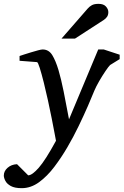

<svg xmlns="http://www.w3.org/2000/svg" viewBox="-100 -752 644 1001"><path d="M523.9 -443.8 474.1 -413.1Q466.3 -405.8 450 -381.6Q433.6 -357.4 417.2 -329.1Q400.9 -300.8 392.1 -279.8Q379.4 -248 358.2 -199.2Q336.9 -150.4 309.8 -94.2Q282.7 -38.1 251 16.1Q220.2 68.8 183.3 117.7Q146.5 166.5 103.8 197.8Q61 229 13.2 229Q-23.4 229 -43.7 217.8Q-64 206.5 -72 190.9Q-80.1 175.3 -80.1 163.1Q-80.1 140.1 -60.5 122.8Q-41 105.5 -11.2 104L46.9 162.1Q67.4 162.1 102.3 122.3Q137.2 82.5 191.9 -18.1Q190.4 -26.4 184.3 -58.3Q178.2 -90.3 169.4 -135.7Q160.6 -181.2 149.9 -229Q139.6 -276.4 128.2 -322Q116.7 -367.7 107.2 -397.9Q97.7 -428.2 92.8 -428.2L2 -435.1V-460Q8.8 -462.4 25.4 -467.8Q42 -473.1 62 -479.2Q82 -485.4 98.6 -489.7Q115.2 -494.1 122.1 -494.1Q154.3 -494.1 172.4 -464.8Q190.4 -435.5 205.1 -386.2Q218.3 -341.8 231.7 -275.9Q245.1 -210 259.8 -129.9L412.1 -494.1H440.9L523.9 -466.8ZM464.8 -689Q464.8 -674.8 458.5 -665Q452.1 -655.3 440.9 -647.9L291 -550.8H220.7L356.9 -707Q366.7 -718.3 379.2 -725.1Q391.6 -731.9 414.1 -731.9Q439.9 -731.9 452.4 -718Q464.8 -704.1 464.8 -689Z"/></svg>

Font: Charis
Style: Italic
Weight: 400
Italic angle: -11°
Designer: Walt Agee, Miriam Martin, Annie Olsen, Victor Gaultney, Lorna Priest, Alan Ward, Bob Hallissy, Martin Hosken, Sharon Cor
Foundry: SIL Global
Version: Version 7.000